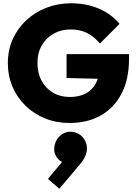

<svg xmlns="http://www.w3.org/2000/svg" viewBox="-20 -741 831 1174"><path d="M406 11Q325 11 256.5 -16.5Q188 -44 136.5 -94Q85 -144 56.5 -210.5Q28 -277 28 -355Q28 -434 57.5 -500.5Q87 -567 140 -616.5Q193 -666 263.5 -693.5Q334 -721 414 -721Q509 -721 586 -687.5Q663 -654 711 -595L591 -475Q555 -518 512 -539.5Q469 -561 412 -561Q354 -561 308.5 -535.5Q263 -510 236 -464Q209 -418 209 -356Q209 -294 234.5 -247Q260 -200 304.5 -174Q349 -148 407 -148Q465 -148 505.5 -170Q546 -192 567.5 -234Q589 -276 589 -334L710 -256L387 -264V-410H769V-383Q769 -256 723 -168Q677 -80 595.5 -34.5Q514 11 406 11ZM343 413 273 353 375 231 427 227Q415 241 402 249.5Q389 258 376 255Q344 248 324.5 217Q305 186 314 147Q323 106 356.5 82Q390 58 433 67Q473 76 495.5 111.5Q518 147 509 189Q506 206 494.5 227.5Q483 249 455 280Z"/></svg>

Font: Outfit ExtraBold
Style: Regular
Weight: 800
Designer: Rodrigo Fuenzalida
Foundry: fragTYPE
Version: Version 1.100;gftools[0.9.27]